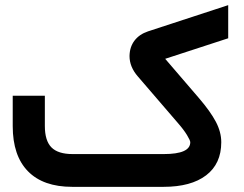

<svg xmlns="http://www.w3.org/2000/svg" viewBox="-20 -724 946 744"><path d="M620.1 -496.1 751 -343.8Q795.4 -292 816.4 -252.2Q837.4 -212.4 837.4 -172.9Q837.4 -89.4 778.8 -44.7Q720.2 0 613.8 0H259.8Q147.5 0 88.4 -60.3Q29.3 -120.6 29.3 -235.4V-333.5V-353H48.8H134.3H153.8V-333.5V-235.8Q153.8 -178.7 179.4 -152.8Q205.1 -127 261.2 -127H614.7Q717.3 -127 717.3 -172.9Q717.3 -179.7 704.6 -200.7Q691.9 -221.7 667.5 -249.5L514.2 -427.7Q481.9 -464.8 481.9 -506.8Q482.4 -542 501.2 -566.7Q520 -591.3 553.7 -602.5L864.3 -704.1V-677.2V-589.8V-575.7Z"/></svg>

Font: Shabnam FD
Style: Bold-FD
Weight: 700
Foundry: DejaVu fonts team - Redesigned by Saber Rastikerdar - Based on Vazir font
Version: Version 5.0.1